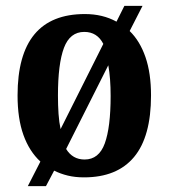

<svg xmlns="http://www.w3.org/2000/svg" viewBox="-20 -596 577 656"><path d="M118 -44Q80 -79 60 -135Q40 -191 40 -270Q40 -548 270 -548Q331 -548 378 -522L405 -576H467L423 -490Q458 -456 477 -401Q496 -346 496 -270Q496 -129 438 -59.5Q380 10 267 10Q237 10 212 4Q187 -2 165 -13L137 40H75ZM333 -446Q312 -487 268 -487Q219 -487 198.5 -432.5Q178 -378 178 -270Q178 -236 180 -207Q182 -178 187 -155ZM269 -51Q318 -51 338 -106Q358 -161 358 -268Q358 -329 350 -373L206 -87Q228 -51 269 -51Z"/></svg>

Font: Noto Serif Khmer Condensed
Style: Bold
Weight: 700
Width: 3
Designer: Danh Hong and the Monotype Design Team
Foundry: Monotype Imaging Inc.
Version: Version 2.004; ttfautohint (v1.8.4.7-5d5b)